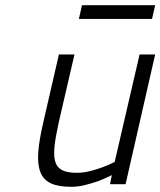

<svg xmlns="http://www.w3.org/2000/svg" viewBox="-20 -710 618 740"><path d="M578 -500 464 0H404L411 -35Q385 -22 359 -12Q336 -4 308.5 3Q281 10 255 10Q205 10 176 -3.5Q147 -17 135.5 -47Q124 -77 127.5 -124Q131 -171 147 -239L207 -500H267L207 -241Q195 -187 190.5 -149.5Q186 -112 192.5 -88.5Q199 -65 219 -54.5Q239 -44 275 -44Q301 -44 327 -50.5Q353 -57 374 -65Q399 -74 422 -86L518 -500ZM296 -690H578L566 -637H284Z"/></svg>

Font: Panefresco 250wt
Style: Italic
Weight: 300
Version: Version 1.000